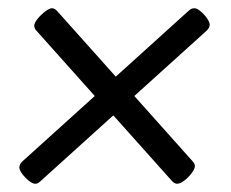

<svg xmlns="http://www.w3.org/2000/svg" viewBox="-20 -473 560 466"><path d="M66 -27Q56 -27 41.5 -42Q27 -57 27 -67Q27 -74 34 -81L210 -240L68 -399Q65 -402 64 -405.5Q63 -409 63 -410Q63 -417 71 -427Q79 -437 89.5 -445Q100 -453 106 -453Q112 -453 118 -447L261 -287L438 -447Q444 -453 452 -453Q458 -453 467 -445.5Q476 -438 482.5 -428.5Q489 -419 489 -413Q489 -406 482 -399L306 -240L448 -81Q451 -78 452 -75Q453 -72 453 -70Q453 -63 445 -52.5Q437 -42 427 -34.5Q417 -27 410 -27Q404 -27 398 -33L255 -193L78 -33Q72 -27 66 -27Z"/></svg>

Font: Asap Condensed Condensed Regular
Style: Italic
Weight: 400
Width: 3
Italic angle: -6°
Designer: Pablo Cosgaya
Foundry: Omnibus-Type
Version: Version 3.001; ttfautohint (v1.8.4.7-5d5b)